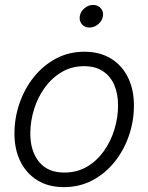

<svg xmlns="http://www.w3.org/2000/svg" viewBox="-20 -748 602 779"><path d="M239.3 11.2Q177.2 11.2 132.3 -16.1Q87.4 -43.5 63 -92.5Q38.6 -141.6 38.6 -206.1Q38.6 -268.6 58.8 -327.9Q79.1 -387.2 116.7 -434.6Q154.3 -481.9 206.5 -510Q258.8 -538.1 322.8 -538.1Q384.8 -538.1 429.7 -510.7Q474.6 -483.4 499 -434.3Q523.4 -385.3 523.4 -320.3Q523.4 -257.3 503.2 -198Q482.9 -138.7 445.3 -91.6Q407.7 -44.4 355.5 -16.6Q303.2 11.2 239.3 11.2ZM240.7 -47.9Q292.5 -47.9 332.8 -71.5Q373 -95.2 401.4 -135Q429.7 -174.8 444.3 -223.1Q459 -271.5 459 -320.3Q459 -367.7 443.4 -403.6Q427.7 -439.5 397 -459.5Q366.2 -479.5 321.3 -479.5Q271 -479.5 230.7 -455.8Q190.4 -432.1 161.9 -392.8Q133.3 -353.5 118.2 -304.7Q103 -255.9 103 -206.1Q103 -135.3 138.2 -91.6Q173.3 -47.9 240.7 -47.9ZM342.8 -636.2Q323.7 -636.2 312.3 -649.7Q300.8 -663.1 303.7 -682.1Q306.6 -701.2 322.8 -714.6Q338.9 -728 357.9 -728Q377.4 -728 388.9 -714.6Q400.4 -701.2 397.5 -682.1Q394.5 -663.1 378.4 -649.7Q362.3 -636.2 342.8 -636.2Z"/></svg>

Font: Inter 24pt Light
Style: Italic
Weight: 300
Italic angle: -9.3988°
Designer: Rasmus Andersson
Foundry: rsms
Version: Version 4.001;git-66647c0bb